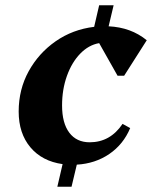

<svg xmlns="http://www.w3.org/2000/svg" viewBox="-20 -710 578 730"><path d="M198 0 218 -86Q140 -97 95.5 -150Q51 -203 51 -286Q51 -370 89 -439Q127 -508 191.5 -553Q256 -598 338 -608L357 -690H412L393 -610Q478 -606 538 -557L452 -422H427L357 -546Q317 -539 285 -506Q253 -473 234.5 -421.5Q216 -370 216 -309Q216 -242 243.5 -205.5Q271 -169 321 -169Q399 -169 446 -239L475 -223Q449 -161 395.5 -124.5Q342 -88 272 -84L252 0Z"/></svg>

Font: Platypi
Style: Bold Italic
Weight: 700
Italic angle: -13°
Designer: David Sargent
Foundry: Bolt Cutter Type
Version: Version 1.200; ttfautohint (v1.8.4.7-5d5b)